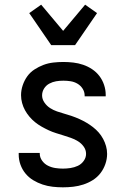

<svg xmlns="http://www.w3.org/2000/svg" viewBox="-20 -793 540 821"><path d="M249 8Q227 8 205 5.5Q183 3 162 -4Q141 -11 122 -22.5Q103 -34 89 -51Q75 -68 67.5 -89Q60 -110 60 -132V-139H150V-136Q150 -120 160 -106Q170 -92 185 -84.5Q200 -77 216.5 -74.5Q233 -72 249 -72Q265 -72 281.5 -74.5Q298 -77 313 -84Q328 -91 338 -105Q348 -119 348 -135Q348 -152 338 -166Q328 -180 313.5 -189Q299 -198 283 -203.5Q267 -209 251 -214Q235 -219 219 -224Q203 -229 188 -236Q173 -243 158 -251.5Q143 -260 130 -270.5Q117 -281 106 -294Q95 -307 87 -321.5Q79 -336 74.5 -352.5Q70 -369 70 -386Q70 -407 77 -428Q84 -449 96.5 -466.5Q109 -484 127.5 -496Q146 -508 166 -515.5Q186 -523 207.5 -525.5Q229 -528 251 -528Q272 -528 293.5 -525.5Q315 -523 335.5 -516Q356 -509 374 -497Q392 -485 405 -468Q418 -451 425 -430Q432 -409 432 -388V-381H342V-384Q342 -400 333.5 -413.5Q325 -427 311.5 -435Q298 -443 282.5 -445.5Q267 -448 251 -448Q235 -448 220 -445.5Q205 -443 191 -435.5Q177 -428 168.5 -414.5Q160 -401 160 -385Q160 -369 170 -354.5Q180 -340 194 -331Q208 -322 224 -316.5Q240 -311 256 -306.5Q272 -302 288 -296.5Q304 -291 319.5 -284Q335 -277 349.5 -268.5Q364 -260 377.5 -249.5Q391 -239 402 -226.5Q413 -214 421 -199Q429 -184 433.5 -168Q438 -152 438 -135Q438 -113 430.5 -91.5Q423 -70 409.5 -52.5Q396 -35 377 -23Q358 -11 336.5 -4Q315 3 293 5.5Q271 8 249 8ZM199 -600 105 -737 156 -773 250 -661 344 -773 395 -737 301 -600Z"/></svg>

Font: Iosevka Fixed Medium
Style: Regular
Weight: 500
Monospace: yes
Designer: Belleve Invis
Foundry: Belleve Invis
Version: Version 32.3.0